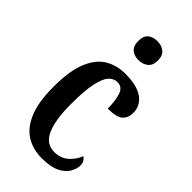

<svg xmlns="http://www.w3.org/2000/svg" viewBox="-239 -825 899 899"><g transform="rotate(45 210.0 -375.5)"><path d="M237 10Q178 10 133.5 -17.5Q89 -45 64 -105.5Q39 -166 39 -265Q39 -373 65 -434.5Q91 -496 135 -521.5Q179 -547 233 -547Q313 -547 351.5 -518.5Q390 -490 390 -444Q390 -411 370 -392Q350 -373 291 -373Q291 -422 280 -457.5Q269 -493 236 -493Q211 -493 193 -473Q175 -453 164.5 -403.5Q154 -354 154 -266Q154 -162 178.5 -107Q203 -52 257 -52Q299 -52 327 -76.5Q355 -101 368 -135Q378 -128 383.5 -118.5Q389 -109 389 -94Q389 -72 375 -47.5Q361 -23 328 -6.5Q295 10 237 10ZM232 -635Q204 -635 186 -650Q168 -665 168 -698Q168 -732 186 -746.5Q204 -761 232 -761Q259 -761 278.5 -746.5Q298 -732 298 -698Q298 -665 278.5 -650Q259 -635 232 -635Z"/></g></svg>

Font: Noto Serif Georgian ExtraCondensed SemiBold
Style: Regular
Weight: 600
Width: 2
Designer: Monotype Design Team, Akaki Razmadze
Foundry: Google LLC
Version: Version 2.003; ttfautohint (v1.8.4.7-5d5b)